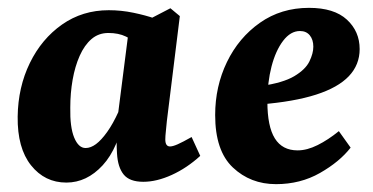

<svg xmlns="http://www.w3.org/2000/svg" viewBox="-20 -456 951 489"><path d="M149 9Q94 9 59 -35Q24 -79 25 -159Q26 -234 56 -295.5Q86 -357 138 -393.5Q190 -430 257 -430Q289 -430 320 -423.5Q351 -417 374 -409L338 -340Q319 -354 300.5 -363Q282 -372 256 -372Q231 -372 213 -356.5Q195 -341 183 -314Q171 -287 165 -253Q159 -219 159 -182Q158 -132 169 -105.5Q180 -79 198 -79Q211 -79 224.5 -89Q238 -99 253 -120Q268 -141 282 -172L297 -165Q282 -79 241.5 -35Q201 9 149 9ZM345 7Q310 7 295 -11.5Q280 -30 278 -65Q277 -78 277 -100Q277 -122 277 -137L308 -380L414 -435L438 -415L405 -148Q404 -136 402.5 -122.5Q401 -109 401 -101Q401 -83 413 -83Q420 -83 432.5 -88.5Q445 -94 468 -107L490 -59Q456 -28 417.5 -10.5Q379 7 345 7Z M767 -436Q831 -436 863.5 -406Q896 -376 896 -331Q896 -291 868.5 -262Q841 -233 785 -215Q729 -197 643 -190L645 -237Q701 -245 729.5 -262Q758 -279 768 -299.5Q778 -320 778 -337Q778 -355 769 -366Q760 -377 744 -377Q720 -377 701 -352Q682 -327 671.5 -286.5Q661 -246 661 -197Q661 -134 680 -103.5Q699 -73 738 -73Q762 -73 789 -86.5Q816 -100 843 -122L873 -80Q845 -44 795 -15.5Q745 13 683 13Q618 13 573 -29.5Q528 -72 528 -163Q528 -236 558 -298Q588 -360 642 -398Q696 -436 767 -436Z"/></svg>

Font: Rasa
Style: Italic
Weight: 400
Italic angle: -7.10001°
Designer: Anna Giedrys (Yrsa+Rasa design), David Brezina (Yrsa art-direction, Rasa art-direction, design)
Foundry: Rosetta Type Foundry
Version: Version 2.004